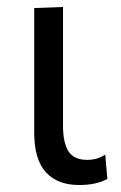

<svg xmlns="http://www.w3.org/2000/svg" viewBox="-20 -519 346 550"><path d="M207 11Q145 11 111.5 -25.5Q78 -62 78 -139.5V-496L160.5 -499V-158.5Q160.5 -110.5 176 -85.8Q191.5 -61 230.5 -61Q243.5 -61 255.5 -64.2Q267.5 -67.5 281.5 -76L287.5 -6.5Q256 11 207 11Z"/></svg>

Font: Heraclito
Style: Regular
Weight: 400
Designer: Kostas Bartsokas (font) & Cristiano Sobral (main changes)
Foundry: Kostas Bartsokas (font) & Cristiano Sobral (main changes)
Version: Version 1.00;July 8, 2020;FontCreator 13.0.0.2655 64-bit